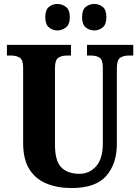

<svg xmlns="http://www.w3.org/2000/svg" viewBox="-20 -941 708 971"><path d="M342 10Q270 10 214.5 -13Q159 -36 128 -86Q97 -136 97 -218V-600Q97 -639 79.5 -649.5Q62 -660 38 -660H15V-714H339V-660H317Q292 -660 275 -649Q258 -638 258 -596V-210Q258 -126 290.5 -94Q323 -62 382 -62Q432 -62 466 -100Q500 -138 500 -215V-600Q500 -639 483.5 -649.5Q467 -660 442 -660H420V-714H654V-660H630Q605 -660 588 -649Q571 -638 571 -596V-213Q571 -113 517.5 -51.5Q464 10 342 10ZM457 -787Q433 -787 414 -802Q395 -817 395 -854Q395 -892 414 -906.5Q433 -921 457 -921Q480 -921 499 -906.5Q518 -892 518 -854Q518 -817 499 -802Q480 -787 457 -787ZM270 -787Q247 -787 228 -802Q209 -817 209 -854Q209 -892 228 -906.5Q247 -921 270 -921Q293 -921 313 -906.5Q333 -892 333 -854Q333 -817 313 -802Q293 -787 270 -787Z"/></svg>

Font: Noto Serif Georgian Condensed ExtraBold
Style: Regular
Weight: 800
Width: 3
Designer: Monotype Design Team, Akaki Razmadze
Foundry: Google LLC
Version: Version 2.003; ttfautohint (v1.8.4.7-5d5b)